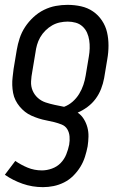

<svg xmlns="http://www.w3.org/2000/svg" viewBox="-21 -548 516 791"><path d="M156 223Q112 223 72 209Q32 195 -1 172L42 115Q65 131 92.5 142.5Q120 154 152 154Q172 154 193 146.5Q214 139 229 123.5Q244 108 252 88Q260 68 264 48Q267 31 265.5 14Q264 -3 256 -16Q248 -29 233 -35Q218 -41 202 -45Q186 -49 170 -52Q154 -55 138.5 -60Q123 -65 108.5 -71.5Q94 -78 82 -87.5Q70 -97 60 -109Q50 -121 43 -135Q36 -149 33 -165Q30 -181 29.5 -197.5Q29 -214 31 -230.5Q33 -247 35 -264L48 -342Q52 -366 60 -390.5Q68 -415 82.5 -437Q97 -459 117 -477.5Q137 -496 160.5 -507.5Q184 -519 208.5 -523.5Q233 -528 257 -528Q286 -528 313 -522Q340 -516 362 -501Q384 -486 399 -463.5Q414 -441 420 -415Q426 -389 426 -360.5Q426 -332 421 -304L408 -226Q404 -204 395.5 -182Q387 -160 373 -141Q359 -122 339.5 -107.5Q320 -93 299 -84Q314 -74 324 -58Q334 -42 339 -23.5Q344 -5 343.5 15Q343 35 340 55Q336 76 329 98Q322 120 310 139.5Q298 159 281 176Q264 193 243 203.5Q222 214 200 218.5Q178 223 156 223ZM243 -108Q262 -115 278 -129Q294 -143 305 -161Q316 -179 322.5 -198.5Q329 -218 332 -237L345 -315Q348 -332 348.5 -349Q349 -366 346.5 -382.5Q344 -399 337.5 -413.5Q331 -428 319 -439Q307 -450 291 -454.5Q275 -459 258 -459Q242 -459 225.5 -455.5Q209 -452 194 -443.5Q179 -435 166 -422Q153 -409 144.5 -394Q136 -379 131.5 -363Q127 -347 125 -331L112 -253Q108 -233 107 -212.5Q106 -192 113.5 -174.5Q121 -157 135 -144.5Q149 -132 167 -126Q185 -120 204 -116Q223 -112 243 -108Z"/></svg>

Font: Iosevka QP
Style: Italic
Weight: 400
Italic angle: -9°
Designer: Belleve Invis
Foundry: Belleve Invis
Version: Version 20.0.0; ttfautohint (v1.8.4)